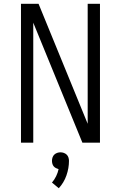

<svg xmlns="http://www.w3.org/2000/svg" viewBox="-20 -755 640 1016"><path d="M91 0V-735H184L444 -100V-735H509V0H416L156 -635V0ZM291 241 255 211Q268 196 277 177.5Q286 159 290 140Q290 140 290 140Q290 140 290 140Q283 138 276 134.5Q269 131 264 125Q259 119 257 111Q255 103 255 96Q255 87 258 78Q261 69 267.5 63Q274 57 282.5 54Q291 51 300 51Q309 51 317.5 54Q326 57 332.5 63Q339 69 342 78Q345 87 345 96Q345 135 331.5 173.5Q318 212 291 241Z"/></svg>

Font: Iosevka Aile Custom Light
Style: Regular
Weight: 300
Designer: Belleve Invis
Foundry: Belleve Invis
Version: Version 17.0.2; ttfautohint (v1.8.3)